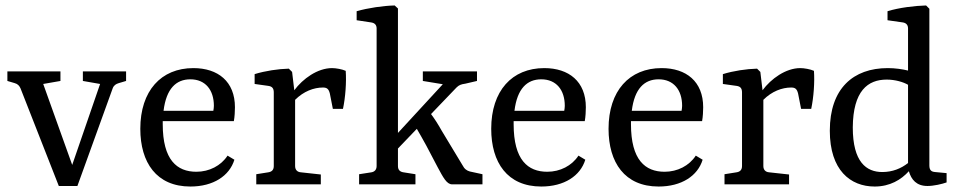

<svg xmlns="http://www.w3.org/2000/svg" viewBox="-20 -674 3506 702"><path d="M195 6H263L392 -351C396 -362 404 -367 414 -370L441 -378V-413H283V-378L346 -367L244 -71L138 -367L201 -378V-413H7V-378L34 -370C45 -367 51 -360 55 -351Z M493 -203C493 -80 552 8 676 8C760 8 819 -31 837 -90L812 -105C788 -68 745 -46 698 -46C627 -46 575 -89 575 -220C575 -224 575 -228 575 -231H835C838 -247 839 -268 839 -282C839 -376 777 -425 687 -425C569 -425 493 -342 493 -203ZM676 -384C731 -384 762 -345 762 -287C762 -280 761 -276 760 -269H578C588 -350 624 -384 676 -384Z M1048 -411 1036 -423C997 -422 950 -415 911 -403V-367L961 -360C976 -358 981 -350 981 -336V-67C981 -53 974 -46 961 -44L917 -37V0H1153V-36L1080 -44C1067 -45 1059 -53 1059 -67V-309C1090 -340 1127 -354 1161 -354C1176 -354 1182 -348 1186 -332L1197 -276H1234C1243 -318 1247 -374 1244 -415C1231 -421 1208 -425 1194 -425C1141 -425 1087 -386 1056 -344Z M1499 0V-37L1455 -44C1442 -46 1435 -53 1435 -67V-131L1504 -203C1515 -185 1526 -164 1539 -141L1580 -63C1600 -26 1613 0 1633 0H1744V-37L1698 -47C1687 -50 1678 -56 1671 -70L1595 -196C1581 -221 1570 -238 1556 -257L1649 -354C1658 -363 1666 -366 1681 -368L1724 -378V-413H1526V-378L1599 -366L1435 -188V-643L1423 -654C1381 -653 1326 -645 1284 -633V-600L1337 -592C1350 -590 1357 -583 1357 -570V-67C1357 -54 1350 -46 1338 -44L1293 -37V0Z M1776 -203C1776 -80 1835 8 1959 8C2043 8 2102 -31 2120 -90L2095 -105C2071 -68 2028 -46 1981 -46C1910 -46 1858 -89 1858 -220C1858 -224 1858 -228 1858 -231H2118C2121 -247 2122 -268 2122 -282C2122 -376 2060 -425 1970 -425C1852 -425 1776 -342 1776 -203ZM1959 -384C2014 -384 2045 -345 2045 -287C2045 -280 2044 -276 2043 -269H1861C1871 -350 1907 -384 1959 -384Z M2205 -203C2205 -80 2264 8 2388 8C2472 8 2531 -31 2549 -90L2524 -105C2500 -68 2457 -46 2410 -46C2339 -46 2287 -89 2287 -220C2287 -224 2287 -228 2287 -231H2547C2550 -247 2551 -268 2551 -282C2551 -376 2489 -425 2399 -425C2281 -425 2205 -342 2205 -203ZM2388 -384C2443 -384 2474 -345 2474 -287C2474 -280 2473 -276 2472 -269H2290C2300 -350 2336 -384 2388 -384Z M2760 -411 2748 -423C2709 -422 2662 -415 2623 -403V-367L2673 -360C2688 -358 2693 -350 2693 -336V-67C2693 -53 2686 -46 2673 -44L2629 -37V0H2865V-36L2792 -44C2779 -45 2771 -53 2771 -67V-309C2802 -340 2839 -354 2873 -354C2888 -354 2894 -348 2898 -332L2909 -276H2946C2955 -318 2959 -374 2956 -415C2943 -421 2920 -425 2906 -425C2853 -425 2799 -386 2768 -344Z M3206 -45C3148 -45 3098 -81 3098 -208C3099 -342 3153 -383 3222 -383C3253 -383 3283 -374 3300 -364V-78C3275 -58 3243 -45 3206 -45ZM3178 8C3234 8 3275 -17 3303 -48C3312 -17 3331 6 3371 6C3394 6 3424 -1 3441 -7V-41L3399 -45C3386 -46 3378 -51 3378 -69V-642L3366 -654C3325 -653 3267 -646 3225 -633V-600L3281 -592C3293 -590 3300 -583 3300 -570V-416C3280 -421 3253 -425 3226 -425C3100 -425 3014 -351 3014 -196C3014 -52 3089 8 3178 8Z"/></svg>

Font: Yrsa
Style: Regular
Weight: 400
Designer: Anna Giedrys (Yrsa+Rasa design), David Brezina (Yrsa art-direction, Rasa art-direction, design)
Foundry: Rosetta Type Foundry
Version: Version 1.001;PS 1.1;hotconv 1.0.88;makeotf.lib2.5.647800